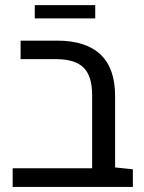

<svg xmlns="http://www.w3.org/2000/svg" viewBox="-20 -735 567 755"><path d="M29.8 0V-73.2H342.3L432.6 -76.7L502.4 -69.3V0ZM342.3 -20.5V-360.8Q342.3 -435.5 308.8 -469Q275.4 -502.4 200.2 -502.4H61V-575.2H205.1Q317.4 -575.2 375 -520.8Q432.6 -466.3 432.6 -358.4V-20.5ZM116.7 -662.6V-714.8H354.5V-662.6Z"/></svg>

Font: Heebo
Style: Regular
Weight: 400
Designer: Oded Ezer
Foundry: Ezer Type House
Version: Version 3.100